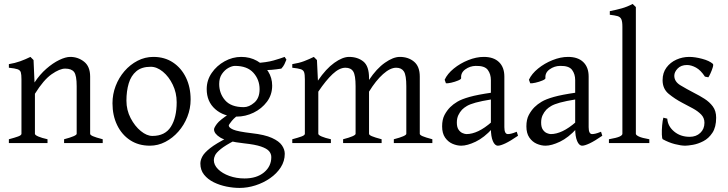

<svg xmlns="http://www.w3.org/2000/svg" viewBox="-20 -716 3645 961"><path d="M300.8 0V-19Q363.8 -35.6 363.8 -46.4V-284.2Q363.8 -338.9 350.8 -355.7Q337.9 -372.6 306.2 -372.6Q278.8 -372.6 238.5 -344.5Q198.2 -316.4 154.8 -246.6V-46.4Q154.8 -40 171.9 -32.7Q189 -25.4 217.8 -19V0H24.4V-19Q54.2 -26.9 70.8 -33Q87.4 -39.1 87.4 -46.4V-319.3Q87.4 -342.8 84.2 -353.8Q81.1 -364.7 67.9 -369.4Q54.7 -374 24.4 -377V-395Q54.7 -399.9 81.1 -409.4Q107.4 -418.9 132.3 -431.2L147.9 -415.5L152.8 -303.2Q179.2 -343.3 211.9 -371.8Q244.6 -400.4 276.6 -415.8Q308.6 -431.2 331.5 -431.2Q370.6 -431.2 400.9 -407.2Q431.2 -383.3 431.2 -332.5V-46.4Q431.2 -40.5 444.8 -34.4Q458.5 -28.3 494.1 -19V0Z M934.1 -217.8Q934.1 -172.9 917.7 -131.3Q901.4 -89.8 872.8 -57.4Q844.2 -24.9 807.6 -5.9Q771 13.2 730 13.2Q673.3 13.2 631.3 -14.4Q589.4 -42 566.2 -90.1Q543 -138.2 543 -199.2Q543 -244.1 558.8 -285.6Q574.7 -327.1 603 -359.9Q631.3 -392.6 668.5 -411.9Q705.6 -431.2 747.6 -431.2Q804.2 -431.2 845.9 -403.3Q887.7 -375.5 910.9 -327.4Q934.1 -279.3 934.1 -217.8ZM864.3 -204.1Q864.3 -251.5 844.7 -292Q825.2 -332.5 795.2 -357.2Q765.1 -381.8 734.4 -381.8Q689 -381.8 662.4 -359.4Q635.7 -336.9 624.3 -298.6Q612.8 -260.3 612.8 -212.4Q612.8 -165 633.8 -124.8Q654.8 -84.5 684.8 -60.1Q714.8 -35.6 742.7 -35.6Q806.2 -35.6 835.2 -81.5Q864.3 -127.4 864.3 -204.1Z M1405.3 53.7Q1405.3 90.3 1385.3 121.6Q1365.2 152.8 1331.8 176Q1298.3 199.2 1258.5 211.9Q1218.8 224.6 1179.2 224.6Q1147.9 224.6 1113.8 217.8Q1079.6 210.9 1049.8 196.3Q1020 181.6 1001.5 158.4Q982.9 135.3 982.9 102.5Q982.9 85.9 992.7 67.4Q1002.4 48.8 1031.7 25.6Q1061 2.4 1119.6 -27.3Q1119.6 -27.3 1127.9 -26.4Q1136.2 -25.4 1145.3 -22.5Q1154.3 -19.5 1155.3 -13.2Q1107.4 11.7 1085 30Q1062.5 48.3 1056.4 61.5Q1050.3 74.7 1050.3 85Q1050.3 109.9 1071.5 130.9Q1092.8 151.9 1127.9 164.6Q1163.1 177.2 1204.1 177.2Q1264.6 177.2 1301.3 147Q1337.9 116.7 1337.9 70.3Q1337.9 53.7 1326.7 40.5Q1315.4 27.3 1286.1 17.3Q1256.8 7.3 1202.1 1.5Q1113.8 -8.3 1082.5 -27.6Q1051.3 -46.9 1051.3 -68.4Q1051.3 -76.7 1065.7 -96.2Q1080.1 -115.7 1132.3 -149.4L1195.8 -157.2Q1155.8 -130.4 1140.4 -111.1Q1125 -91.8 1125 -87.9Q1125 -77.1 1147.2 -67.4Q1169.4 -57.6 1239.7 -49.3Q1305.2 -42 1341.1 -25.6Q1377 -9.3 1391.1 11.5Q1405.3 32.2 1405.3 53.7ZM1413.6 -417.5Q1408.7 -405.3 1403.6 -394.5Q1398.4 -383.8 1388.2 -372.6Q1364.3 -368.7 1339.1 -366.5Q1314 -364.3 1275.9 -365.2L1254.9 -399.9Q1314.5 -403.3 1349.1 -413.3Q1383.8 -423.3 1404.8 -431.2ZM1342.3 -287.6Q1342.3 -241.7 1316.2 -206.8Q1290 -171.9 1249.3 -152.1Q1208.5 -132.3 1164.6 -132.3Q1099.6 -132.3 1057.1 -169.9Q1014.6 -207.5 1014.6 -270Q1014.6 -314.5 1039.6 -350.8Q1064.5 -387.2 1104.2 -409.2Q1144 -431.2 1187.5 -431.2Q1231.4 -431.2 1266.4 -411.4Q1301.3 -391.6 1321.8 -359.1Q1342.3 -326.7 1342.3 -287.6ZM1279.3 -269.5Q1279.3 -317.4 1248.3 -351.8Q1217.3 -386.2 1156.2 -386.2Q1141.6 -386.2 1123 -376Q1104.5 -365.7 1090.8 -345.7Q1077.1 -325.7 1077.1 -295.9Q1077.1 -248 1106.9 -213.9Q1136.7 -179.7 1200.2 -179.7Q1226.6 -179.7 1252.9 -202.4Q1279.3 -225.1 1279.3 -269.5Z M1951.2 0V-19Q2013.7 -35.2 2013.7 -46.4V-284.2Q2013.7 -339.4 2001.7 -358.2Q1989.7 -377 1962.9 -377Q1933.1 -377 1897.2 -345Q1861.3 -313 1827.1 -257.3V-46.4Q1827.1 -40.5 1841.1 -34.4Q1855 -28.3 1890.1 -19V0H1697.3V-19Q1759.8 -35.2 1759.8 -46.4V-284.2Q1759.8 -339.4 1748 -358.2Q1736.3 -377 1709 -377Q1678.7 -377 1645 -345.5Q1611.3 -314 1573.2 -257.3V-46.4Q1573.2 -40 1590.3 -32.7Q1607.4 -25.4 1636.2 -19V0H1442.9V-19Q1472.7 -26.9 1489.3 -33Q1505.9 -39.1 1505.9 -46.4V-319.3Q1505.9 -343.3 1502.2 -354.2Q1498.5 -365.2 1485.4 -369.6Q1472.2 -374 1442.9 -377V-395Q1477.1 -400.4 1502 -409.9Q1526.9 -419.4 1550.8 -431.2L1566.4 -415.5L1571.3 -312.5Q1611.8 -372.1 1653.3 -401.6Q1694.8 -431.2 1727.1 -431.2Q1770 -431.2 1798.6 -408.2Q1827.1 -385.3 1827.1 -325.7V-315.9Q1864.7 -372.6 1906.5 -401.9Q1948.2 -431.2 1981 -431.2Q2023.9 -431.2 2052.5 -407.2Q2081.1 -383.3 2081.1 -332.5V-46.4Q2081.1 -40.5 2095 -34.4Q2108.9 -28.3 2144 -19V0Z M2572.8 -36.6Q2534.7 -10.3 2509.8 1.5Q2484.9 13.2 2472.2 13.2Q2456.5 13.2 2446.8 -10Q2437 -33.2 2437 -73.2V-314.9Q2437 -345.2 2421.4 -366.2Q2405.8 -387.2 2361.3 -386.2Q2332.5 -385.7 2309.1 -368.9Q2285.6 -352.1 2288.1 -325.2Q2289.1 -319.8 2272.9 -313Q2256.8 -306.2 2238 -302Q2219.2 -297.9 2211.9 -299.3L2205.6 -316.9Q2219.2 -346.7 2251.2 -372.8Q2283.2 -398.9 2323.5 -415Q2363.8 -431.2 2401.4 -431.2Q2450.7 -431.2 2477.5 -405.3Q2504.4 -379.4 2504.4 -333V-79.6Q2504.4 -44.9 2522 -44.9Q2528.8 -44.9 2538.6 -47.1Q2548.3 -49.3 2566.4 -56.6ZM2441.4 -218.8Q2389.6 -210.4 2360.8 -202.4Q2332 -194.3 2317.4 -185.8Q2302.7 -177.2 2292.5 -167Q2281.2 -154.8 2273.9 -139.2Q2266.6 -123.5 2266.6 -102.5Q2266.6 -79.1 2275.4 -66.7Q2284.2 -54.2 2295.7 -49.6Q2307.1 -44.9 2314.9 -44.9Q2342.8 -44.9 2374.3 -59.8Q2405.8 -74.7 2441.4 -106L2444.8 -72.8Q2402.8 -26.9 2360.8 -6.8Q2318.8 13.2 2288.6 13.2Q2267.1 13.2 2244.9 3.7Q2222.7 -5.9 2207.8 -27.3Q2192.9 -48.8 2192.9 -83.5Q2192.9 -117.7 2204.8 -140.4Q2216.8 -163.1 2233.4 -179.7Q2248 -194.3 2269.3 -207Q2290.5 -219.7 2330.6 -231Q2370.6 -242.2 2441.4 -252.4Z M2994.6 -36.6Q2956.5 -10.3 2931.6 1.5Q2906.7 13.2 2894 13.2Q2878.4 13.2 2868.7 -10Q2858.9 -33.2 2858.9 -73.2V-314.9Q2858.9 -345.2 2843.3 -366.2Q2827.6 -387.2 2783.2 -386.2Q2754.4 -385.7 2731 -368.9Q2707.5 -352.1 2710 -325.2Q2710.9 -319.8 2694.8 -313Q2678.7 -306.2 2659.9 -302Q2641.1 -297.9 2633.8 -299.3L2627.4 -316.9Q2641.1 -346.7 2673.1 -372.8Q2705.1 -398.9 2745.4 -415Q2785.6 -431.2 2823.2 -431.2Q2872.6 -431.2 2899.4 -405.3Q2926.3 -379.4 2926.3 -333V-79.6Q2926.3 -44.9 2943.8 -44.9Q2950.7 -44.9 2960.4 -47.1Q2970.2 -49.3 2988.3 -56.6ZM2863.3 -218.8Q2811.5 -210.4 2782.7 -202.4Q2753.9 -194.3 2739.3 -185.8Q2724.6 -177.2 2714.4 -167Q2703.1 -154.8 2695.8 -139.2Q2688.5 -123.5 2688.5 -102.5Q2688.5 -79.1 2697.3 -66.7Q2706.1 -54.2 2717.5 -49.6Q2729 -44.9 2736.8 -44.9Q2764.6 -44.9 2796.1 -59.8Q2827.6 -74.7 2863.3 -106L2866.7 -72.8Q2824.7 -26.9 2782.7 -6.8Q2740.7 13.2 2710.4 13.2Q2689 13.2 2666.7 3.7Q2644.5 -5.9 2629.6 -27.3Q2614.7 -48.8 2614.7 -83.5Q2614.7 -117.7 2626.7 -140.4Q2638.7 -163.1 2655.3 -179.7Q2669.9 -194.3 2691.2 -207Q2712.4 -219.7 2752.4 -231Q2792.5 -242.2 2863.3 -252.4Z M3027.8 0V-19Q3066.9 -25.9 3081.1 -32.5Q3095.2 -39.1 3095.2 -46.4V-582Q3095.2 -608.4 3089.8 -619.9Q3084.5 -631.3 3071 -635.3Q3057.6 -639.2 3032.2 -642.1V-660.2Q3064.5 -666.5 3091.6 -674.1Q3118.7 -681.6 3146.5 -696.3L3162.6 -680.7V-46.4Q3162.6 -40 3177.7 -32.7Q3192.9 -25.4 3230 -19V0Z M3564.5 -127Q3564.5 -79.6 3545.7 -51.3Q3526.9 -22.9 3500.2 -9.3Q3473.6 4.4 3448.2 8.8Q3422.9 13.2 3409.7 13.2Q3388.7 13.2 3358.2 5.4Q3327.6 -2.4 3297.4 -19Q3293.5 -21.5 3292.7 -42.5Q3292 -63.5 3294.2 -88.6Q3296.4 -113.8 3300.3 -127L3319.8 -122.1Q3322.3 -84.5 3354 -57.9Q3385.7 -31.2 3432.1 -31.2Q3464.4 -31.2 3485.1 -50.8Q3505.9 -70.3 3505.9 -101.6Q3505.9 -126 3489.5 -142.8Q3473.1 -159.7 3447.5 -173.6Q3421.9 -187.5 3394.5 -201.7Q3357.4 -221.2 3326.9 -246.3Q3296.4 -271.5 3296.4 -314.5Q3296.4 -351.6 3315.7 -377.7Q3335 -403.8 3365.5 -417.5Q3396 -431.2 3429.7 -431.2Q3458.5 -431.2 3494.4 -421.6Q3530.3 -412.1 3547.9 -396.5Q3551.8 -393.1 3547.4 -378.4Q3543 -363.8 3536.1 -348.9Q3529.3 -334 3525.4 -329.1L3508.3 -332.5Q3487.3 -364.7 3463.6 -377.7Q3439.9 -390.6 3418.5 -390.6Q3388.7 -390.6 3371.8 -373Q3355 -355.5 3355 -336.9Q3355 -307.6 3385.7 -289.1Q3416.5 -270.5 3454.1 -251Q3480.5 -237.8 3505.9 -221.7Q3531.2 -205.6 3547.9 -183.1Q3564.5 -160.6 3564.5 -127Z"/></svg>

Font: Dai Banna SIL Light
Style: Regular
Weight: 300
Designer: Victor Gaultney
Foundry: SIL International
Version: Version 4.000